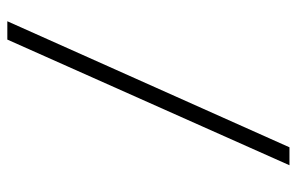

<svg xmlns="http://www.w3.org/2000/svg" viewBox="-163 -607 810 524"><g transform="rotate(90 242.0 -345.0)"><path d="M431 -730 88 40H38L382 -730Z"/></g></svg>

Font: M PLUS 1p Light
Style: Regular
Weight: 300
Version: Version 1.061